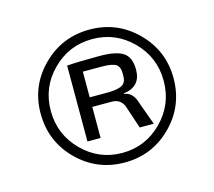

<svg xmlns="http://www.w3.org/2000/svg" viewBox="-73 -790 693 621"><g transform="rotate(-15 274.0 -479.5)"><path d="M274 -702Q366 -702 431 -637Q496 -572 496 -480Q496 -387 431 -322Q366 -257 274 -257Q181 -257 116 -322Q51 -387 51 -480Q51 -572 116 -637Q181 -702 274 -702ZM140.5 -345Q196 -289 274 -289Q352 -289 407.5 -345Q463 -401 463 -480Q463 -559 407.5 -614.5Q352 -670 274 -670Q196 -670 140.5 -614.5Q85 -559 85 -480Q85 -401 140.5 -345ZM328 -474V-472Q357 -468 367 -434L396 -354H349L323 -432Q312 -458 283 -458H218V-354H174V-608Q209 -611 283 -611Q339 -611 362.5 -595Q386 -579 386 -538Q386 -481 328 -474ZM218 -490H282Q316 -491 329 -500Q342 -509 341 -533Q342 -559 329 -567.5Q316 -576 282 -576H218Z"/></g></svg>

Font: Exo 2.0 Medium
Style: Regular
Weight: 500
Designer: Natanael Gama
Version: Version 1.001;PS 001.001;hotconv 1.0.70;makeotf.lib2.5.58329